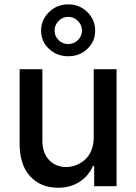

<svg xmlns="http://www.w3.org/2000/svg" viewBox="-20 -868 634 895"><path d="M298.3 -605.8Q245 -605.8 208.3 -640.3Q171.5 -674.7 171.5 -725.1Q171.5 -775.6 208.5 -811.6Q245.4 -847.7 298.3 -847.7Q350.9 -847.7 387.3 -811.6Q423.7 -775.6 423.7 -725.1Q423.7 -674.7 387.4 -640.3Q351.2 -605.8 298.3 -605.8ZM298.3 -662.6Q325.3 -663 343.8 -681.6Q362.2 -700.3 362.2 -725.1Q362.2 -750.7 343.8 -770.1Q325.3 -789.4 298.3 -789.4Q271 -789.4 252.7 -770.1Q234.4 -750.7 234.4 -725.1Q234.4 -700.3 252.7 -681.5Q271 -662.6 298.3 -662.6ZM416.9 -226.2V-545.5H523.4V0H419V-94.5H413.4Q393.5 -48.7 351.4 -20.8Q309.3 7.1 250.4 7.1Q169.4 7.1 120.4 -46.3Q71.4 -99.8 71.4 -198.5V-545.5H177.6V-211.3Q177.6 -155.9 208.3 -122.7Q239 -89.5 288.7 -89.5Q311.8 -89.5 334.2 -98Q356.5 -106.5 375.4 -122.9Q394.2 -139.2 405.5 -166Q416.9 -192.8 416.9 -226.2Z"/></svg>

Font: TID UI Medium
Style: Regular
Weight: 500
Designer: The TID Project Authors
Foundry: Bakken & Bæck
Version: Version 1.001;hotconv 1.0.109;makeotfexe 2.5.65596